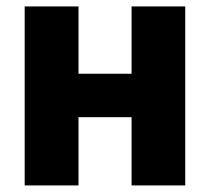

<svg xmlns="http://www.w3.org/2000/svg" viewBox="-20 -565 635 585"><path d="M159.7 -340.3H439.5V-208H159.7ZM55.2 -545.4H219.2V0H55.2ZM380.9 -545.4H544.4V0H380.9Z"/></svg>

Font: My Font
Style: Regular
Weight: 500
Designer: Rasmus Andersson
Foundry: rsms
Version: Version 0.001